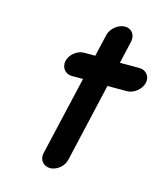

<svg xmlns="http://www.w3.org/2000/svg" viewBox="-106 -732 738 862"><g transform="rotate(15 262.5 -301.5)"><path d="M297 -594 273 -491H221C190 -491 157 -465 150 -434C143 -403 164 -376 195 -376H247L162 -8C155 23 176 49 207 49C238 49 270 23 277 -8L361 -374H452C483 -374 517 -401 524 -432C531 -463 510 -489 479 -489H388L412 -594C419 -625 400 -652 369 -652C338 -652 304 -625 297 -594Z"/></g></svg>

Font: Electronic
Style: UltHvIt
Weight: 900
Version: Version 1.011